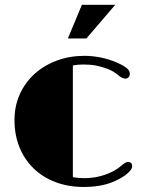

<svg xmlns="http://www.w3.org/2000/svg" viewBox="-20 -760 591 790"><path d="M316.9 -740.2H454.1L335.4 -601.6H259.3ZM39.6 -265.6Q39.6 -323.7 61.5 -372.3Q83.5 -420.9 122.3 -456.1Q161.1 -491.2 213.9 -510.7Q266.6 -530.3 328.1 -530.3Q360.4 -530.3 395.5 -523.2Q430.7 -516.1 464.4 -501Q484.9 -492.2 499.5 -481.4Q514.2 -470.7 514.2 -456.5Q514.2 -446.8 508.5 -441.7Q502.9 -436.5 496.1 -436.5Q489.7 -436.5 483.9 -439.2Q478 -441.9 469.7 -447.8Q460 -457 447.8 -464.4Q435.5 -471.7 421.4 -477.1Q397.9 -485.8 375.5 -490.2Q353 -494.6 323.2 -494.6Q310.5 -494.6 300 -493.7Q289.6 -492.7 279.8 -490.7V-31.2Q292.5 -28.8 305.2 -27.8Q317.9 -26.9 327.1 -26.9Q349.1 -26.9 370.8 -30.5Q392.6 -34.2 412.1 -41Q431.6 -47.9 448.7 -57.1Q465.8 -66.4 479 -78.1Q489.3 -86.9 495.4 -90.3Q501.5 -93.8 509.3 -93.8Q513.7 -93.8 518.8 -89.6Q523.9 -85.4 523.9 -77.1Q523.9 -68.4 516.8 -59.1Q509.8 -49.8 493.7 -37.6Q455.6 -12.2 415.3 -1.5Q375 9.3 324.7 9.3Q260.3 9.3 207.5 -11Q154.8 -31.2 117.4 -67.9Q80.1 -104.5 59.8 -155Q39.6 -205.6 39.6 -265.6Z"/></svg>

Font: Limelight
Style: Regular
Weight: 400
Designer: Nicole Fally with help from Eben Sorkin
Foundry: Nicole Fally with help from Eben Sorkin
Version: Version 1.002